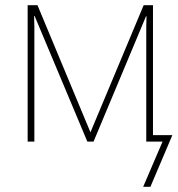

<svg xmlns="http://www.w3.org/2000/svg" viewBox="-20 -548 687 743"><path d="M647 -25 562 175H534L609 0H546V-406Q546 -427 546 -445Q546 -463 547 -485H545L342 0H318L114 -486H112Q113 -464 113 -445.5Q113 -427 113 -403V0H87V-528H125L330 -36L536 -528H572V-25Z"/></svg>

Font: Noto Sans Thin
Style: Regular
Weight: 100
Designer: Monotype Design Team
Foundry: Monotype Imaging Inc.
Version: Version 2.007